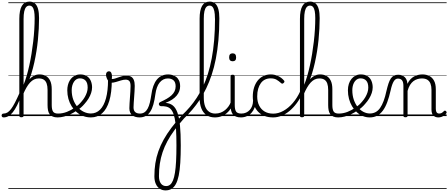

<svg xmlns="http://www.w3.org/2000/svg" viewBox="-104 -1447 5589 2394"><path d="M-59 17Q-72 17 -78 9.5Q-84 2 -84 -7Q-84 -16 -78 -23.5Q-72 -31 -59 -31Q-34 -31 -11.5 -44.5Q11 -58 34 -88Q57 -118 83 -168.5Q109 -219 142 -294Q148 -307 154.5 -303Q161 -299 165 -287Q169 -275 164 -262Q136 -187 109 -133.5Q82 -80 55.5 -47Q29 -14 0.5 1.5Q-28 17 -59 17ZM614 17Q578 17 553.5 6.5Q529 -4 514.5 -24Q500 -44 494.5 -72.5Q489 -101 489 -137V-326Q489 -374 477.5 -406Q466 -438 442 -453.5Q418 -469 379 -469Q347 -469 320.5 -456Q294 -443 270.5 -417.5Q247 -392 225.5 -354.5Q204 -317 183 -268L163 -284Q184 -335 207 -378Q230 -421 257 -452.5Q284 -484 316.5 -501.5Q349 -519 388 -519Q434 -519 468 -500Q502 -481 521.5 -440.5Q541 -400 541 -334V-137Q541 -82 557 -56.5Q573 -31 620 -31Q629 -31 634 -23.5Q639 -16 638.5 -7Q638 2 632 9.5Q626 17 614 17ZM162 15Q149 15 143 10.5Q137 6 137 -4V-1212Q137 -1320 168.5 -1373.5Q200 -1427 264 -1427Q305 -1427 331.5 -1404Q358 -1381 370.5 -1335Q383 -1289 383 -1221Q383 -1159 379.5 -1091Q376 -1023 369 -952Q362 -881 350.5 -809Q339 -737 323.5 -667Q308 -597 288 -532Q268 -467 243.5 -409Q219 -351 190 -303V-4Q190 6 183 10.5Q176 15 162 15ZM190 -390Q210 -439 228 -500.5Q246 -562 261.5 -632Q277 -702 289 -777Q301 -852 310 -928Q319 -1004 323.5 -1078.5Q328 -1153 328 -1221Q328 -1273 321.5 -1307.5Q315 -1342 300.5 -1359.5Q286 -1377 262 -1377Q238 -1377 222 -1359Q206 -1341 198 -1304Q190 -1267 190 -1210ZM0 898H676V908H0ZM0 -20H676V0H0ZM0 -505H676V-500H0ZM0 -1418H676V-1408H0Z M614 17Q601 17 595.5 9.5Q590 2 591.5 -7Q593 -16 600.5 -23.5Q608 -31 620 -31Q676 -31 730 -52Q784 -73 828 -105Q836 -110 842.5 -107Q849 -104 853.5 -96.5Q858 -89 858 -80.5Q858 -72 851 -67Q817 -43 777 -24Q737 -5 695.5 6Q654 17 614 17ZM676 898V908ZM676 -20V0ZM676 -505V-500ZM676 -1418V-1408Z M831 -106Q854 -122 874.5 -140.5Q895 -159 912 -180Q936 -207 953 -236.5Q970 -266 979.5 -295.5Q989 -325 989 -355Q989 -414 963 -442Q937 -470 891 -470Q881 -470 875.5 -477.5Q870 -485 871 -494.5Q872 -504 878 -511.5Q884 -519 895 -519Q948 -519 981 -496.5Q1014 -474 1029 -437Q1044 -400 1044 -358Q1044 -324 1032.5 -288.5Q1021 -253 1000 -218.5Q979 -184 950 -152Q931 -129 907.5 -108Q884 -87 859 -69ZM676 898H1120V908H676ZM676 -20H1120V0H676ZM676 -505H1120V-500H676ZM676 -1418H1120V-1408H676Z M1029 17Q978 17 933.5 0Q889 -17 852.5 -48Q816 -79 789.5 -121.5Q763 -164 749 -214.5Q735 -265 735 -321Q735 -355 742.5 -385.5Q750 -416 764 -440.5Q778 -465 798 -482.5Q818 -500 842.5 -509.5Q867 -519 895 -519Q906 -519 911 -511.5Q916 -504 915 -494.5Q914 -485 908 -477.5Q902 -470 891 -470Q869 -470 851 -459.5Q833 -449 819.5 -429.5Q806 -410 798 -383Q790 -356 790 -323Q790 -257 810 -203.5Q830 -150 864 -111.5Q898 -73 941 -52.5Q984 -32 1029 -32Q1096 -32 1144 -80Q1192 -128 1217.5 -221.5Q1243 -315 1243 -451Q1243 -462 1250 -467Q1257 -472 1266.5 -471.5Q1276 -471 1283 -465Q1290 -459 1290 -449Q1290 -292 1258.5 -188.5Q1227 -85 1169 -34Q1111 17 1029 17ZM1120 898H1133V908H1120ZM1120 -20H1133V0H1120ZM1120 -505H1133V-500H1120ZM1120 -1418H1133V-1408H1120Z M1636 17Q1611 17 1588 11Q1565 5 1547 -8.5Q1529 -22 1519 -44Q1509 -66 1509 -97Q1509 -124 1511.5 -159Q1514 -194 1516.5 -232.5Q1519 -271 1521.5 -307Q1524 -343 1524 -374Q1524 -419 1508.5 -436.5Q1493 -454 1462 -454Q1437 -454 1404.5 -444Q1372 -434 1340 -424.5Q1308 -415 1282 -415Q1266 -415 1251.5 -431.5Q1237 -448 1227.5 -471.5Q1218 -495 1218 -514Q1218 -527 1222 -536.5Q1226 -546 1234.5 -552Q1243 -558 1254 -558Q1274 -558 1283 -540Q1292 -522 1292 -497Q1292 -488 1291.5 -479Q1291 -470 1290 -462Q1307 -461 1327.5 -467Q1348 -473 1371.5 -482Q1395 -491 1420 -497.5Q1445 -504 1471 -504Q1507 -504 1530 -491Q1553 -478 1564.5 -449.5Q1576 -421 1576 -376Q1576 -345 1573.5 -308.5Q1571 -272 1568.5 -235Q1566 -198 1563.5 -165Q1561 -132 1561 -108Q1561 -68 1582 -49.5Q1603 -31 1642 -31Q1653 -31 1658 -23.5Q1663 -16 1662.5 -7Q1662 2 1655.5 9.5Q1649 17 1636 17ZM1132 898H1700V908H1132ZM1132 -20H1700V0H1132ZM1132 -505H1700V-500H1132ZM1132 -1418H1700V-1408H1132Z M1635 17Q1626 17 1621.5 9.5Q1617 2 1617.5 -7Q1618 -16 1624 -23.5Q1630 -31 1641 -31Q1674 -31 1697.5 -47Q1721 -63 1737.5 -93.5Q1754 -124 1764.5 -167.5Q1775 -211 1783 -265Q1791 -327 1808 -374Q1825 -421 1851 -453.5Q1877 -486 1913 -502.5Q1949 -519 1994 -519Q2003 -519 2007 -511.5Q2011 -504 2009.5 -494.5Q2008 -485 2002.5 -477Q1997 -469 1989 -469Q1958 -469 1932 -455.5Q1906 -442 1886 -417Q1866 -392 1853 -356Q1840 -320 1834 -276Q1824 -201 1808.5 -145.5Q1793 -90 1769 -54Q1745 -18 1712 -0.5Q1679 17 1635 17ZM1700 898H1744V908H1700ZM1700 -20H1744V0H1700ZM1700 -505H1744V-500H1700ZM1700 -1418H1744V-1408H1700Z M1960 927Q1919 927 1887.5 906Q1856 885 1838.5 845.5Q1821 806 1821 751Q1821 739 1829.5 733Q1838 727 1849.5 726Q1861 725 1869.5 730.5Q1878 736 1878 748Q1878 807 1901.5 840Q1925 873 1967 873Q1996 873 2017 856Q2038 839 2053 802.5Q2068 766 2077.5 706.5Q2087 647 2091.5 562.5Q2096 478 2096 365Q2096 250 2091 167.5Q2086 85 2074.5 29.5Q2063 -26 2044.5 -59Q2026 -92 1998.5 -106.5Q1971 -121 1933 -123Q1927 -123 1919.5 -123Q1912 -123 1905 -123Q1895 -123 1888 -128.5Q1881 -134 1878 -143Q1875 -152 1879.5 -161Q1884 -170 1897 -176Q1939 -195 1974 -215Q2009 -235 2034 -258Q2059 -281 2072.5 -308.5Q2086 -336 2086 -370Q2086 -422 2059.5 -445.5Q2033 -469 1989 -469Q1978 -469 1972.5 -477Q1967 -485 1967.5 -494.5Q1968 -504 1975 -511.5Q1982 -519 1994 -519Q2016 -519 2041.5 -512.5Q2067 -506 2090 -490Q2113 -474 2127.5 -444.5Q2142 -415 2142 -370Q2142 -339 2131 -309.5Q2120 -280 2097.5 -253.5Q2075 -227 2041.5 -205Q2008 -183 1963 -166V-164Q2015 -160 2050.5 -132Q2086 -104 2108 -44Q2130 16 2140 116Q2150 216 2150 365Q2150 488 2144 582Q2138 676 2124.5 741.5Q2111 807 2088.5 848Q2066 889 2034.5 908Q2003 927 1960 927ZM1743 898H2208V908H1743ZM1743 -20H2208V0H1743ZM1743 -505H2208V-500H1743ZM1743 -1418H2208V-1408H1743Z M1878 748Q1878 761 1869.5 767.5Q1861 774 1849.5 774.5Q1838 775 1829.5 769Q1821 763 1821 751Q1821 666 1833 589Q1845 512 1871 438.5Q1897 365 1937 293Q1977 221 2034 145.5Q2091 70 2166 -11Q2216 -58 2262 -111.5Q2308 -165 2349 -227.5Q2390 -290 2425.5 -364.5Q2461 -439 2488.5 -527Q2516 -615 2536 -719.5Q2556 -824 2566.5 -948.5Q2577 -1073 2577 -1218Q2577 -1231 2584.5 -1237.5Q2592 -1244 2603.5 -1244Q2615 -1244 2623 -1237.5Q2631 -1231 2631 -1218Q2631 -1072 2619.5 -946.5Q2608 -821 2587 -713.5Q2566 -606 2535.5 -514.5Q2505 -423 2467.5 -345.5Q2430 -268 2386 -202Q2342 -136 2293 -78.5Q2244 -21 2190 30Q2122 107 2070.5 177Q2019 247 1982.5 315Q1946 383 1923 452Q1900 521 1889 594Q1878 667 1878 748ZM2208 898H2246V908H2208ZM2208 -20H2246V0H2208ZM2208 -505H2246V-500H2208ZM2208 -1418H2246V-1408H2208Z M2575 17Q2514 17 2471.5 -11.5Q2429 -40 2407 -95Q2385 -150 2385 -229V-1215Q2385 -1321 2416 -1374Q2447 -1427 2511 -1427Q2551 -1427 2578 -1404Q2605 -1381 2618 -1334.5Q2631 -1288 2631 -1218Q2631 -1206 2622.5 -1199.5Q2614 -1193 2603.5 -1193Q2593 -1193 2584.5 -1199.5Q2576 -1206 2576 -1218Q2576 -1273 2568.5 -1308Q2561 -1343 2546.5 -1360Q2532 -1377 2509 -1377Q2485 -1377 2469 -1360Q2453 -1343 2445 -1307Q2437 -1271 2437 -1215V-229Q2437 -165 2453.5 -121Q2470 -77 2502.5 -54Q2535 -31 2581 -31Q2592 -31 2597.5 -23.5Q2603 -16 2602.5 -7Q2602 2 2595 9.5Q2588 17 2575 17ZM2245 898H2639V908H2245ZM2245 -20H2639V0H2245ZM2245 -505H2639V-500H2245ZM2245 -1418H2639V-1408H2245Z M2574 17Q2563 17 2557.5 9.5Q2552 2 2552.5 -7Q2553 -16 2560 -23.5Q2567 -31 2580 -31Q2617 -31 2648 -43Q2679 -55 2703 -75Q2727 -95 2745 -120Q2763 -145 2773 -172Q2777 -183 2786 -182.5Q2795 -182 2801 -174.5Q2807 -167 2804 -157Q2793 -124 2773 -93Q2753 -62 2724.5 -37Q2696 -12 2658 2.5Q2620 17 2574 17ZM2639 898V908ZM2639 -20V0ZM2639 -505V-500ZM2639 -1418V-1408Z M2901 17Q2863 17 2837.5 6.5Q2812 -4 2797.5 -24Q2783 -44 2777 -72.5Q2771 -101 2771 -137V-496Q2771 -506 2777 -510.5Q2783 -515 2796 -515Q2810 -515 2816.5 -510.5Q2823 -506 2823 -496V-137Q2823 -82 2839.5 -56.5Q2856 -31 2907 -31Q2916 -31 2920.5 -23.5Q2925 -16 2924.5 -7Q2924 2 2918.5 9.5Q2913 17 2901 17ZM2797 -683Q2775 -683 2764 -695.5Q2753 -708 2753 -732Q2753 -757 2764 -769.5Q2775 -782 2797 -782Q2818 -782 2829 -769.5Q2840 -757 2840 -732Q2841 -707 2829.5 -695Q2818 -683 2797 -683ZM2639 898H2964V908H2639ZM2639 -20H2964V0H2639ZM2639 -505H2964V-500H2639ZM2639 -1418H2964V-1408H2639Z M2899 17Q2888 17 2882.5 9.5Q2877 2 2877.5 -7Q2878 -16 2885 -23.5Q2892 -31 2905 -31Q2938 -31 2964.5 -43Q2991 -55 3010 -76Q3029 -97 3039.5 -125Q3050 -153 3051 -186Q3052 -198 3061 -201.5Q3070 -205 3078.5 -201.5Q3087 -198 3086 -186Q3085 -142 3070.5 -104.5Q3056 -67 3031.5 -40Q3007 -13 2973 2Q2939 17 2899 17ZM2964 898V908ZM2964 -20V0ZM2964 -505V-500ZM2964 -1418V-1408Z M3302 17Q3184 17 3116 -52Q3048 -121 3048 -243Q3048 -303 3063.5 -353.5Q3079 -404 3108 -441Q3137 -478 3178.5 -498.5Q3220 -519 3273 -519Q3319 -519 3363 -499Q3407 -479 3438 -442Q3443 -435 3442.5 -428.5Q3442 -422 3433 -413Q3424 -404 3416 -404Q3408 -404 3402 -410Q3372 -437 3343.5 -453.5Q3315 -470 3270 -470Q3232 -470 3201 -455Q3170 -440 3148.5 -410.5Q3127 -381 3115 -339.5Q3103 -298 3103 -245Q3103 -179 3127.5 -130.5Q3152 -82 3196.5 -56Q3241 -30 3303 -30Q3313 -30 3319 -23Q3325 -16 3325 -6.5Q3325 3 3319.5 10Q3314 17 3302 17ZM2964 898H3499V908H2964ZM2964 -20H3499V0H2964ZM2964 -505H3499V-500H2964ZM2964 -1418H3499V-1408H2964Z M3302 17Q3290 17 3284 10Q3278 3 3278 -6.5Q3278 -16 3284 -23Q3290 -30 3303 -30Q3366 -30 3429 -64.5Q3492 -99 3546.5 -162Q3601 -225 3640 -310Q3646 -323 3655 -322Q3664 -321 3670 -311.5Q3676 -302 3670 -289Q3638 -217 3595.5 -160Q3553 -103 3505.5 -63.5Q3458 -24 3406 -3.5Q3354 17 3302 17ZM3499 898V908ZM3499 -20V0ZM3499 -505V-500ZM3499 -1418V-1408Z M4113 17Q4077 17 4052.5 6.5Q4028 -4 4013.5 -24Q3999 -44 3993.5 -72.5Q3988 -101 3988 -137V-326Q3988 -374 3976.5 -406Q3965 -438 3941 -453.5Q3917 -469 3878 -469Q3846 -469 3819.5 -456Q3793 -443 3769.5 -417.5Q3746 -392 3724.5 -354.5Q3703 -317 3682 -268L3662 -284Q3683 -335 3706 -378Q3729 -421 3756 -452.5Q3783 -484 3815.5 -501.5Q3848 -519 3887 -519Q3933 -519 3967 -500Q4001 -481 4020.5 -440.5Q4040 -400 4040 -334V-137Q4040 -82 4056 -56.5Q4072 -31 4119 -31Q4128 -31 4133 -23.5Q4138 -16 4137.5 -7Q4137 2 4131 9.5Q4125 17 4113 17ZM3661 15Q3648 15 3642 10.5Q3636 6 3636 -4V-1212Q3636 -1320 3667.5 -1373.5Q3699 -1427 3763 -1427Q3804 -1427 3830.5 -1404Q3857 -1381 3869.5 -1335Q3882 -1289 3882 -1221Q3882 -1159 3878.5 -1091Q3875 -1023 3868 -952Q3861 -881 3849.5 -809Q3838 -737 3822.5 -667Q3807 -597 3787 -532Q3767 -467 3742.5 -409Q3718 -351 3689 -303V-4Q3689 6 3682 10.5Q3675 15 3661 15ZM3689 -390Q3709 -439 3727 -500.5Q3745 -562 3760.5 -632Q3776 -702 3788 -777Q3800 -852 3809 -928Q3818 -1004 3822.5 -1078.5Q3827 -1153 3827 -1221Q3827 -1273 3820.5 -1307.5Q3814 -1342 3799.5 -1359.5Q3785 -1377 3761 -1377Q3737 -1377 3721 -1359Q3705 -1341 3697 -1304Q3689 -1267 3689 -1210ZM3499 898H4175V908H3499ZM3499 -20H4175V0H3499ZM3499 -505H4175V-500H3499ZM3499 -1418H4175V-1408H3499Z M4113 17Q4100 17 4094.5 9.5Q4089 2 4090.5 -7Q4092 -16 4099.5 -23.5Q4107 -31 4119 -31Q4175 -31 4229 -52Q4283 -73 4327 -105Q4335 -110 4341.5 -107Q4348 -104 4352.5 -96.5Q4357 -89 4357 -80.5Q4357 -72 4350 -67Q4316 -43 4276 -24Q4236 -5 4194.5 6Q4153 17 4113 17ZM4175 898V908ZM4175 -20V0ZM4175 -505V-500ZM4175 -1418V-1408Z M4330 -106Q4353 -122 4373.5 -140.5Q4394 -159 4411 -180Q4435 -207 4452 -236.5Q4469 -266 4478.5 -295.5Q4488 -325 4488 -355Q4488 -414 4462 -442Q4436 -470 4390 -470Q4380 -470 4374.5 -477.5Q4369 -485 4370 -494.5Q4371 -504 4377 -511.5Q4383 -519 4394 -519Q4447 -519 4480 -496.5Q4513 -474 4528 -437Q4543 -400 4543 -358Q4543 -324 4531.5 -288.5Q4520 -253 4499 -218.5Q4478 -184 4449 -152Q4430 -129 4406.5 -108Q4383 -87 4358 -69ZM4175 898H4619V908H4175ZM4175 -20H4619V0H4175ZM4175 -505H4619V-500H4175ZM4175 -1418H4619V-1408H4175Z M4506 17Q4460 17 4419.5 0Q4379 -17 4345 -48Q4311 -79 4286 -121.5Q4261 -164 4247.5 -214.5Q4234 -265 4234 -321Q4234 -364 4245.5 -400.5Q4257 -437 4279 -463.5Q4301 -490 4330 -504.5Q4359 -519 4394 -519Q4405 -519 4410 -511.5Q4415 -504 4414 -494.5Q4413 -485 4407 -477.5Q4401 -470 4390 -470Q4373 -470 4357.5 -463Q4342 -456 4329.5 -443Q4317 -430 4308 -412Q4299 -394 4294 -371.5Q4289 -349 4289 -323Q4289 -257 4307.5 -203.5Q4326 -150 4357 -111.5Q4388 -73 4427 -52.5Q4466 -32 4508 -32Q4547 -32 4579 -49Q4611 -66 4635.5 -101Q4660 -136 4679.5 -188.5Q4699 -241 4714 -311Q4727 -367 4740 -406Q4753 -445 4769.5 -469Q4786 -493 4808 -504Q4830 -515 4860 -515Q4871 -515 4876 -508Q4881 -501 4880.5 -491.5Q4880 -482 4874 -474.5Q4868 -467 4857 -467Q4842 -467 4829.5 -459Q4817 -451 4806 -433.5Q4795 -416 4785 -387.5Q4775 -359 4766 -317Q4748 -237 4725 -174.5Q4702 -112 4671 -69.5Q4640 -27 4599.5 -5Q4559 17 4506 17ZM4619 898H4744V908H4619ZM4619 -20H4744V0H4619ZM4619 -505H4744V-500H4619ZM4619 -1418H4744V-1408H4619Z M4951 15Q4938 15 4932 10.5Q4926 6 4926 -4V-374Q4926 -424 4909 -445.5Q4892 -467 4858 -467Q4848 -467 4843.5 -474.5Q4839 -482 4839 -491.5Q4839 -501 4844.5 -508Q4850 -515 4860 -515Q4888 -515 4908.5 -507Q4929 -499 4943.5 -484.5Q4958 -470 4966 -450Q4974 -430 4976 -405V-401Q4992 -435 5013 -457.5Q5034 -480 5059 -493.5Q5084 -507 5110.5 -513Q5137 -519 5163 -519Q5211 -519 5248.5 -500Q5286 -481 5308 -440.5Q5330 -400 5330 -334V-94Q5330 -74 5334 -60Q5338 -46 5347.5 -38.5Q5357 -31 5372 -31Q5382 -31 5392 -34Q5402 -37 5412 -44.5Q5422 -52 5432 -62Q5438 -68 5444.5 -67.5Q5451 -67 5458 -60Q5464 -54 5465 -47.5Q5466 -41 5461 -34Q5450 -19 5433.5 -7Q5417 5 5399 11Q5381 17 5361 17Q5341 17 5325 10.5Q5309 4 5298 -8Q5287 -20 5281.5 -38.5Q5276 -57 5276 -82V-326Q5276 -371 5264 -403Q5252 -435 5225.5 -452Q5199 -469 5156 -469Q5129 -469 5101.5 -461Q5074 -453 5050.5 -435Q5027 -417 5008.5 -387.5Q4990 -358 4978 -314V-4Q4978 6 4971.5 10.5Q4965 15 4951 15ZM4744 898H5465V908H4744ZM4744 -20H5465V0H4744ZM4744 -505H5465V-500H4744ZM4744 -1418H5465V-1408H4744Z"/></svg>

Font: Playwrite FR Trad Guides
Style: Regular
Weight: 400
Designer: Veronika Burian, José Scaglione
Foundry: TypeTogether
Version: Version 1.003